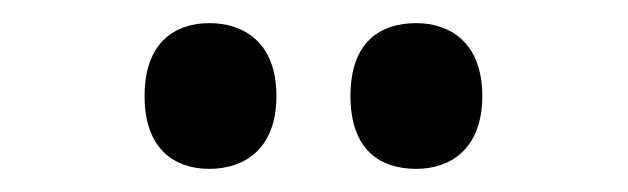

<svg xmlns="http://www.w3.org/2000/svg" viewBox="-20 -773 543 166"><path d="M340 -627C368 -627 397 -643 397 -690C397 -737 368 -753 340 -753C309 -753 283 -737 283 -690C283 -643 309 -627 340 -627ZM161 -627C190 -627 219 -643 219 -690C219 -737 190 -753 161 -753C132 -753 105 -737 105 -690C105 -643 132 -627 161 -627Z"/></svg>

Font: Noto Serif Sinhala Condensed
Style: Bold
Weight: 700
Width: 3
Designer: Jelle Bosma - Monotype Design Team
Foundry: Monotype Imaging Inc.
Version: Version 2.007